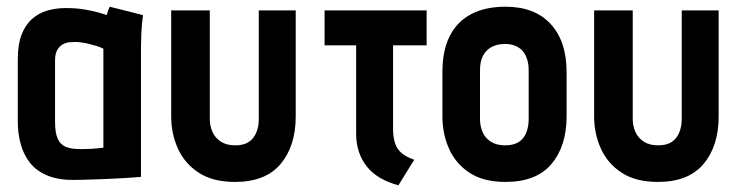

<svg xmlns="http://www.w3.org/2000/svg" viewBox="-20 -532 2198 572"><path d="M406 -487 307 -512Q303 -504 300.5 -495.5Q298 -487 298 -487Q290 -490 272.5 -495Q255 -500 230.5 -504Q206 -508 176 -508Q147 -508 121 -500.5Q95 -493 75 -475Q55 -457 44 -428Q33 -399 33 -355V-170Q33 -135 41.5 -103.5Q50 -72 68.5 -48Q87 -24 119 -10Q151 4 197 4Q220 4 247 3Q274 2 301.5 1Q329 0 351 -1.5Q373 -3 386.5 -4Q400 -5 400 -5V-390Q400 -407 401 -431.5Q402 -456 406 -487ZM144 -169V-352Q144 -372 150.5 -383Q157 -394 166.5 -399.5Q176 -405 186 -406Q196 -407 204 -407Q212 -407 223 -405.5Q234 -404 246 -401Q258 -398 269 -394.5Q280 -391 288 -387V-92Q278 -91 269 -90Q260 -89 251 -88.5Q242 -88 233 -88Q224 -88 216 -88Q192 -88 176 -94.5Q160 -101 152 -118.5Q144 -136 144 -169Z M861 -185V-501H751V-177Q751 -155 743.5 -137Q736 -119 721 -109Q706 -99 681 -99Q655 -99 638 -110Q621 -121 613 -139Q605 -157 605 -177V-501H490V-185Q490 -134 510 -89.5Q530 -45 572 -17.5Q614 10 680 10Q771 10 816 -43.5Q861 -97 861 -185Z M1151 -148V-397H1251V-501H947V-397H1041V-133Q1041 -104 1049.5 -79Q1058 -54 1074 -34.5Q1090 -15 1113.5 -1.5Q1137 12 1167 20L1214 -56Q1191 -64 1177 -75.5Q1163 -87 1157 -105Q1151 -123 1151 -148Z M1668 -185V-317Q1668 -409 1620.5 -460.5Q1573 -512 1486 -512Q1425 -512 1383 -489.5Q1341 -467 1319.5 -424Q1298 -381 1298 -317V-185Q1298 -134 1317.5 -89.5Q1337 -45 1378.5 -17.5Q1420 10 1486 10Q1578 10 1623 -43.5Q1668 -97 1668 -185ZM1555 -323V-177Q1555 -155 1548 -137Q1541 -119 1525.5 -109Q1510 -99 1485 -99Q1459 -99 1442 -110Q1425 -121 1417.5 -139Q1410 -157 1410 -177V-323Q1410 -349 1419 -366Q1428 -383 1444.5 -392Q1461 -401 1485 -401Q1508 -401 1523.5 -391.5Q1539 -382 1547 -364.5Q1555 -347 1555 -323Z M2121 -185V-501H2011V-177Q2011 -155 2003.5 -137Q1996 -119 1981 -109Q1966 -99 1941 -99Q1915 -99 1898 -110Q1881 -121 1873 -139Q1865 -157 1865 -177V-501H1750V-185Q1750 -134 1770 -89.5Q1790 -45 1832 -17.5Q1874 10 1940 10Q2031 10 2076 -43.5Q2121 -97 2121 -185Z"/></svg>

Font: Advent Pro
Style: Regular
Weight: 400
Designer: VivaRado, Andreas Kalpakidis
Foundry: VivaRado, Andreas Kalpakidis
Version: Version 3.000